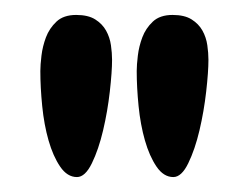

<svg xmlns="http://www.w3.org/2000/svg" viewBox="-20 -878 332 257"><path d="M82 -858Q98 -858 107.5 -852Q117 -846 122 -837Q127 -828 128.5 -817.5Q130 -807 130 -798Q130 -782 127 -755.5Q124 -729 118 -703.5Q112 -678 103 -659.5Q94 -641 83 -641Q70 -641 60.5 -655Q51 -669 45 -690Q39 -711 36.5 -736Q34 -761 34 -783Q34 -791 35.5 -803.5Q37 -816 41.5 -828Q46 -840 55.5 -849Q65 -858 82 -858ZM211 -858Q227 -858 236.5 -852Q246 -846 251 -837Q256 -828 257.5 -817.5Q259 -807 259 -798Q259 -782 256 -755.5Q253 -729 247 -703.5Q241 -678 232 -659.5Q223 -641 212 -641Q199 -641 189.5 -655Q180 -669 174 -690Q168 -711 165.5 -736Q163 -761 163 -783Q163 -791 164.5 -803.5Q166 -816 170.5 -828Q175 -840 184.5 -849Q194 -858 211 -858Z"/></svg>

Font: Life Savers ExtraBold
Style: Regular
Weight: 800
Designer: Pablo Impallari, Rodrigo Fuenzalida, Brenda Gallo
Foundry: Pablo Impallari, Rodrigo Fuenzalida, Brenda Gallo
Version: Version 3.001; ttfautohint (v0.95) -l 8 -r 50 -G 200 -x 14 -